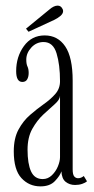

<svg xmlns="http://www.w3.org/2000/svg" viewBox="-20 -653 336 683"><path d="M124 10Q83.5 10 56.2 -19.5Q29 -49 29 -114.5Q29 -161 45.8 -192Q62.5 -223 87 -244.2Q111.5 -265.5 136 -282.8Q160.5 -300 177 -319Q193.5 -338 193.5 -364Q193.5 -423 181.2 -463.2Q169 -503.5 135 -503.5Q109.5 -503.5 91.5 -484Q73.5 -464.5 73.5 -441Q73.5 -425 77.8 -416.2Q82 -407.5 82 -393.5Q82 -380 76.8 -370.8Q71.5 -361.5 59.5 -361.5Q37.5 -361.5 37.5 -400Q37.5 -451 65 -489Q92.5 -527 139 -527Q185.5 -527 212 -488Q238.5 -449 238.5 -366V-50.5Q238.5 -32 244 -25.5Q249.5 -19 258 -19Q264.5 -19 270 -21.8Q275.5 -24.5 278 -27L289.5 -8Q284 -3 272.5 1Q261 5 247 5Q227.5 5 213.5 -6.2Q199.5 -17.5 198.5 -43.5Q193.5 -28 175.5 -9Q157.5 10 124 10ZM132 -16Q150.5 -16 164.5 -29.5Q178.5 -43 186 -61.2Q193.5 -79.5 193.5 -94V-312Q192.5 -298 174.8 -282.5Q157 -267 134.5 -246Q112 -225 95 -194.8Q78 -164.5 78 -120.5Q78 -70.5 90.5 -43.2Q103 -16 132 -16ZM81.5 -540 72.5 -551 155.5 -619Q171.5 -633 185 -633Q196.5 -633 202 -622Q204.5 -618.5 204.5 -613.5Q204.5 -604.5 194.8 -596.2Q185 -588 173.5 -582.5Z"/></svg>

Font: Imbue 50pt ExtraLight
Style: Regular
Weight: 200
Designer: Tyler Finck
Foundry: Etcetera Type Company
Version: Version 1.102; ttfautohint (v1.8.3)